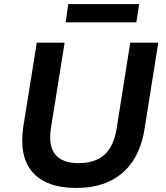

<svg xmlns="http://www.w3.org/2000/svg" viewBox="-20 -915 816 945"><path d="M355 10Q281 10 227.5 -9.5Q174 -29 140.5 -67Q107 -105 95.5 -160.5Q84 -216 94 -287L161 -705H298L231 -286Q217 -197 252 -154.5Q287 -112 367 -112Q448 -112 494 -153.5Q540 -195 554 -282L621 -705H759L691 -278Q676 -185 632.5 -120.5Q589 -56 519.5 -23Q450 10 355 10ZM303 -805 316 -895H665L651 -805Z"/></svg>

Font: Nunito Sans 7pt
Style: Bold Italic
Weight: 700
Italic angle: -9°
Version: Version 3.101;gftools[0.9.27]